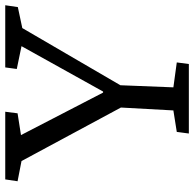

<svg xmlns="http://www.w3.org/2000/svg" viewBox="-24 -716 740 732"><g transform="rotate(-90 346.0 -350.0)"><path d="M359 -327H363L536 -638L449 -656L455 -700H692L685 -652L605 -635L387 -261L379 -59L474 -46L468 0H203L209 -46L291 -59L302 -259L98 -638L21 -653L28 -700H286L280 -653L197 -640Z"/></g></svg>

Font: Literata 12pt
Style: Italic
Weight: 400
Italic angle: -2°
Designer: Latin by Veronika Burian and Jose Scaglione. Greek by Irene Vlachou. Cyrillic by Vera Evstafieva
Foundry: TypeTogether
Version: Version 3.002